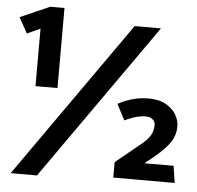

<svg xmlns="http://www.w3.org/2000/svg" viewBox="-59 -823 1045 1018"><g transform="rotate(5 463.5 -314.5)"><path d="M243 -337V-763H167L10 -694L56 -611L126 -643V-337ZM729 -324Q694 -324 664 -317.5Q634 -311 610 -301.5Q586 -292 567 -281L611 -197Q629 -206 647.5 -213Q666 -220 685 -224Q704 -228 722 -228Q738 -228 749.5 -222.5Q761 -217 767 -208Q773 -199 773 -189Q773 -154 758.5 -130.5Q744 -107 716 -84L579 28V110H906L892 20H737L790 -23Q845 -69 869.5 -106.5Q894 -144 894 -188Q894 -221 876.5 -251.5Q859 -282 822.5 -303Q786 -324 729 -324ZM622 -700 35 134H175L762 -700Z"/></g></svg>

Font: Catamaran
Style: Bold
Weight: 700
Designer: Pria Ravichandran
Version: Version 2.000